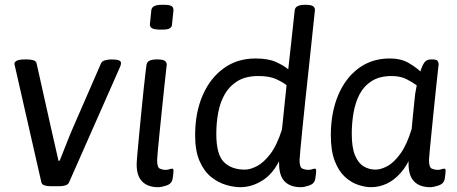

<svg xmlns="http://www.w3.org/2000/svg" viewBox="-20 -772 1900 798"><path d="M442 -525Q463 -525 473 -521.5Q483 -518 483 -510Q483 -503 479 -494L267 -14Q263 -5 252 -1.5Q241 2 226 2H191Q176 2 165 -1.5Q154 -5 152 -14L42 -497Q40 -504 40 -505.5Q40 -507 40 -508Q41 -516 51.5 -520.5Q62 -525 85 -525H93Q108 -525 119 -521.5Q130 -518 132 -509L191 -245Q199 -210 207 -174.5Q215 -139 223 -104H228Q242 -138 256 -174.5Q270 -211 285 -245L400 -509Q404 -518 417 -521.5Q430 -525 441 -525Z M635 -525Q656 -525 664.5 -519.5Q673 -514 673 -503Q673 -503 670 -476.5Q667 -450 662.5 -407.5Q658 -365 653 -316.5Q648 -268 643.5 -223Q639 -178 636 -146Q633 -114 633 -107Q633 -76 644.5 -71Q656 -66 668 -66Q677 -66 684 -68.5Q691 -71 695 -71Q701 -71 701 -64Q701 -63 700.5 -53.5Q700 -44 697 -27Q693 -8 672 -1Q651 6 637 6Q595 6 571.5 -17Q548 -40 548 -89Q548 -99 551 -133Q554 -167 558.5 -214Q563 -261 568 -311.5Q573 -362 577.5 -405.5Q582 -449 585.5 -476Q589 -503 589 -503Q592 -525 631 -525ZM663 -752Q684 -752 692.5 -747Q701 -742 701 -730L695 -671Q695 -661 686.5 -655Q678 -649 657 -649H645Q625 -649 614 -653.5Q603 -658 603 -671L609 -730Q612 -752 651 -752Z M1251 -752Q1272 -752 1280.5 -746.5Q1289 -741 1289 -730Q1289 -730 1285.5 -698Q1282 -666 1276.5 -612.5Q1271 -559 1264 -494.5Q1257 -430 1250 -364.5Q1243 -299 1237.5 -243Q1232 -187 1228.5 -150Q1225 -113 1225 -107Q1225 -76 1237 -71Q1249 -66 1261 -66Q1270 -66 1277 -68.5Q1284 -71 1288 -71Q1294 -71 1294 -64Q1294 -63 1293.5 -53.5Q1293 -44 1290 -27Q1286 -8 1265 -1Q1244 6 1230 6Q1187 6 1163.5 -17.5Q1140 -41 1140 -92V-141L1155 -134Q1124 -58 1077 -26Q1030 6 979 6Q952 6 919.5 -3.5Q887 -13 857.5 -36.5Q828 -60 809.5 -102.5Q791 -145 791 -210Q791 -303 822 -375Q853 -447 909.5 -488Q966 -529 1042 -529Q1094 -529 1126.5 -514.5Q1159 -500 1178 -484Q1186 -554 1192 -610Q1198 -666 1201.5 -698Q1205 -730 1205 -730Q1208 -752 1247 -752ZM1054 -456Q1002 -456 968 -435.5Q934 -415 914.5 -381Q895 -347 887 -304Q879 -261 879 -216Q879 -130 910.5 -98.5Q942 -67 998 -67Q1020 -67 1048 -81.5Q1076 -96 1103.5 -132Q1131 -168 1152 -234L1171 -418Q1156 -430 1128 -443Q1100 -456 1054 -456Z M1600 -529Q1647 -529 1679 -510Q1711 -491 1727 -475Q1732 -490 1737 -501Q1742 -512 1750 -518.5Q1758 -525 1772 -525H1778Q1793 -525 1798 -519.5Q1803 -514 1803 -504Q1803 -504 1800 -477Q1797 -450 1792.5 -407.5Q1788 -365 1783 -316Q1778 -267 1773.5 -221.5Q1769 -176 1766 -145Q1763 -114 1763 -107Q1763 -76 1775 -71Q1787 -66 1799 -66Q1808 -66 1814.5 -68.5Q1821 -71 1826 -71Q1832 -71 1832 -64Q1832 -63 1831.5 -53.5Q1831 -44 1828 -27Q1824 -8 1802.5 -1Q1781 6 1768 6Q1725 6 1701.5 -17.5Q1678 -41 1678 -92V-141L1693 -135Q1673 -84 1645 -53Q1617 -22 1586 -8Q1555 6 1522 6Q1498 6 1469 -3.5Q1440 -13 1414 -36.5Q1388 -60 1371.5 -102.5Q1355 -145 1355 -210Q1355 -303 1385 -375Q1415 -447 1470 -488Q1525 -529 1600 -529ZM1608 -456Q1558 -456 1525.5 -435.5Q1493 -415 1475 -381Q1457 -347 1449.5 -304Q1442 -261 1442 -216Q1442 -159 1455.5 -126.5Q1469 -94 1491.5 -80.5Q1514 -67 1541 -67Q1563 -67 1590 -81.5Q1617 -96 1644 -133Q1671 -170 1691 -236Q1694 -269 1697 -299Q1700 -329 1702 -348Q1704 -367 1704 -367Q1705 -380 1707.5 -392.5Q1710 -405 1712 -417Q1698 -428 1671.5 -442Q1645 -456 1608 -456Z"/></svg>

Font: Asap VF Beta
Style: Italic
Weight: 400
Italic angle: -6°
Designer: Pablo Cosgaya
Foundry: Pablo Cosgaya
Version: Version 1.007